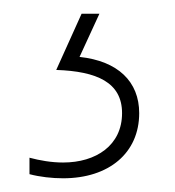

<svg xmlns="http://www.w3.org/2000/svg" viewBox="-20 -20 255 280"><path d="M183 145C183 99 152 69 96 63L125 0H99L62 82C121 84 158 100 158 145C158 192 120 217 72 217C55 217 38 214 23 210V234C38 238 56 240 72 240C139 240 183 203 183 145Z"/></svg>

Font: Noto Sans Sinhala Condensed Thin
Style: Regular
Weight: 100
Width: 3
Designer: Jelle Bosma - Monotype Design Team
Foundry: Monotype Imaging Inc.
Version: Version 2.006